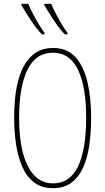

<svg xmlns="http://www.w3.org/2000/svg" viewBox="-20 -975 551 1005"><path d="M457 -358Q457 -286 448 -219.5Q439 -153 416.5 -101.5Q394 -50 355.5 -20Q317 10 257 10Q197 10 157.5 -21Q118 -52 95.5 -104.5Q73 -157 63.5 -223Q54 -289 54 -358Q54 -541 106.5 -632.5Q159 -724 257 -724Q331 -724 374.5 -676.5Q418 -629 437.5 -546.5Q457 -464 457 -358ZM80 -358Q80 -195 126 -105Q172 -15 257 -15Q345 -15 388 -103Q431 -191 431 -358Q431 -522 388 -610.5Q345 -699 257 -699Q167 -699 123.5 -609.5Q80 -520 80 -358ZM248 -955Q257 -932 274 -900Q291 -868 307.5 -841Q324 -814 333 -804V-795H320Q310 -804 295 -822.5Q280 -841 264.5 -864.5Q249 -888 235 -910Q221 -932 212 -948V-955ZM128 -955Q137 -932 154 -900Q171 -868 187.5 -841Q204 -814 213 -804V-795H200Q190 -804 175 -822.5Q160 -841 144.5 -864.5Q129 -888 115 -910Q101 -932 92 -948V-955Z"/></svg>

Font: Noto Sans ExtraCondensed Thin
Style: Regular
Weight: 100
Width: 2
Designer: Monotype Design Team
Foundry: Monotype Imaging Inc.
Version: Version 2.013; ttfautohint (v1.8.4.7-5d5b)